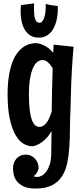

<svg xmlns="http://www.w3.org/2000/svg" viewBox="-20 -817 472 1109"><path d="M404.8 -546.9Q402.3 -518.1 400.1 -487.5Q397.9 -457 396 -426.5Q394 -396 392.8 -366.5Q391.6 -336.9 390.6 -310.5Q388.2 -248 387.2 -188Q384.3 -130.4 384 -74Q383.8 -17.6 380.4 33.4Q377 84.5 367.4 128.2Q357.9 171.9 336.4 203.9Q314.9 235.8 278.6 253.9Q242.2 272 185.1 272Q141.6 272 116 259.5Q90.3 247.1 76.9 229.2Q63.5 211.4 59.3 191.4Q55.2 171.4 55.2 155.8Q55.2 139.2 60.3 124.8Q65.4 110.4 74.7 99.6Q84 88.9 97.4 82.5Q110.8 76.2 127.9 76.2Q146 76.2 159.9 83Q173.8 89.8 183.3 100.8Q192.9 111.8 198 125.5Q203.1 139.2 203.1 152.8Q202.1 160.6 199.2 168.9Q196.3 175.8 190.7 184.3Q185.1 192.9 173.8 201.2Q185.1 205.1 194.8 205.1Q207.5 205.1 221.7 197.5Q235.8 189.9 247.6 173.8Q259.3 157.7 267.1 133.3Q274.9 108.9 275.9 75.2L277.8 -60.1Q258.8 -27.8 239 -10Q219.2 7.8 203.1 16.1Q184.1 25.9 167 27.8Q142.1 27.8 116.7 13.7Q91.3 -0.5 70.8 -35.2Q50.3 -69.8 37.1 -127.7Q23.9 -185.5 23.9 -272.9Q23.9 -330.6 30.8 -374.8Q37.6 -418.9 49.3 -451.7Q61 -484.4 76.9 -506.6Q92.8 -528.8 111.1 -542.5Q129.4 -556.2 149.4 -562Q169.4 -567.9 189 -567.9Q204.1 -566.9 220.2 -561Q234.4 -555.7 252 -544.4Q269.5 -533.2 287.1 -512.2L290 -559.1ZM284.2 -422.9Q272.9 -441.9 258.1 -456.1Q243.2 -470.2 225.1 -470.2Q211.4 -470.2 197.5 -460.7Q183.6 -451.2 172.4 -428Q161.1 -404.8 154.1 -366.2Q147 -327.6 147 -269Q147 -214.8 151.9 -179.2Q156.7 -143.6 165 -122.3Q173.3 -101.1 184.1 -92.5Q194.8 -84 207 -84Q223.1 -84 235.1 -93.8Q247.1 -103.5 255.4 -117.4Q263.7 -131.3 269.3 -146.5Q274.9 -161.6 278.8 -172.9Q279.8 -236.8 280.8 -298.8Q281.7 -360.8 284.2 -422.9ZM314 -782.2V-764.2Q314 -736.8 308.3 -707.8Q302.7 -678.7 290 -654.5Q277.3 -630.4 255.9 -615Q234.4 -599.6 203.1 -599.6Q175.8 -599.6 156.2 -611.6Q136.7 -623.5 124 -644Q111.3 -664.6 105.2 -691.9Q99.1 -719.2 99.1 -749.5Q99.1 -758.3 99.4 -768.1Q99.6 -777.8 101.1 -787.6L177.2 -797.4Q176.3 -789.1 176.3 -780.3Q176.3 -771.5 176.3 -762.2Q176.3 -748 177.5 -734.4Q178.7 -720.7 182.1 -709.7Q185.5 -698.7 191.7 -692.1Q197.8 -685.5 208 -685.5Q217.8 -685.5 224.6 -694.1Q231.4 -702.6 235.8 -716.3Q240.2 -730 242.2 -747.1Q244.1 -764.2 244.1 -781.2V-794.4Q254.4 -791 266.6 -788.8Q278.8 -786.6 289.6 -785.2Q302.2 -783.2 314 -782.2Z"/></svg>

Font: Rum Raisin
Style: Regular
Weight: 400
Designer: Astigmatic (AOETI)
Foundry: Astigmatic (AOETI)
Version: Version 1.000